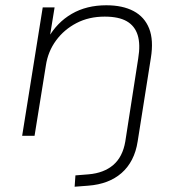

<svg xmlns="http://www.w3.org/2000/svg" viewBox="-20 -515 684 728"><path d="M263 193 266 150 316 146Q374 141 409.5 110.5Q445 80 455 22L504 -293Q513 -347 502 -382Q491 -417 460.5 -434.5Q430 -452 377 -452Q317 -452 270 -427.5Q223 -403 192.5 -361.5Q162 -320 154 -267L111 0H64L142 -487H187L168 -370H162Q196 -430 252 -462.5Q308 -495 383 -495Q445 -495 486.5 -473Q528 -451 545.5 -407Q563 -363 552 -295L502 21Q496 60 480.5 90Q465 120 441 141Q417 162 385.5 174Q354 186 315 189Z"/></svg>

Font: Nunito Sans 10pt SemiExpanded ExtraLight
Style: Italic
Weight: 250
Width: 6
Italic angle: -9°
Designer: Vernon Adams
Foundry: Vernon Adams
Version: Version 3.101;gftools[0.9.27]